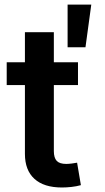

<svg xmlns="http://www.w3.org/2000/svg" viewBox="-20 -813 459 839"><path d="M320.8 -541V-441.4H9.3V-541ZM88.9 -672.4H215.3V-152.8Q215.3 -123.5 227.8 -110.1Q240.2 -96.7 269.5 -96.7Q278.8 -96.7 293.2 -98.4Q307.6 -100.1 316.9 -102.1L333.5 -3.9Q314 1.5 292.2 3.9Q270.5 6.3 250.5 6.3Q171.9 6.3 130.4 -31.5Q88.9 -69.3 88.9 -140.6ZM275.4 -606.4V-793H378.9L353.5 -606.4Z"/></svg>

Font: Inter 17pt SemiBold
Style: Regular
Weight: 600
Version: Version 4.001;git-66647c0bb